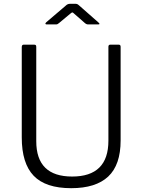

<svg xmlns="http://www.w3.org/2000/svg" viewBox="-20 -976 746 1006"><path d="M353 10Q219 10 156.5 -55Q94 -120 94 -256V-729Q94 -742 104 -742H158Q165 -742 167.5 -739.5Q170 -737 170 -730V-236Q170 -51 358 -51Q548 -51 548 -239V-731Q548 -742 558 -742H602Q612 -742 612 -731V-240Q612 -112 547 -51Q482 10 353 10ZM369 -904Q362 -911 359 -911Q356 -911 348 -904L289 -855Q284 -851 281 -849.5Q278 -848 272 -848H225Q219 -848 218 -851Q217 -854 222 -859L324 -946Q334 -956 346 -956H377Q384 -956 389 -952Q394 -948 395 -947L495 -859Q508 -848 494 -848H442Q433 -848 425 -855Z"/></svg>

Font: Libre Franklin Light
Style: Regular
Weight: 300
Designer: Pablo Impallari, Rodrigo Fuenzalida
Foundry: Impallari Type
Version: Version 1.002; ttfautohint (v1.5)